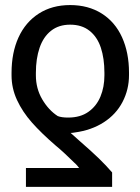

<svg xmlns="http://www.w3.org/2000/svg" viewBox="-20 -557 552 755"><path d="M82 177.7V103.5H291Q288.1 99.6 283.7 94.2Q279.3 88.9 272.5 83Q255.9 66.4 235.4 47.4Q214.8 28.3 199.2 15.6Q142.6 -33.2 105.5 -75.2Q68.4 -117.2 46.9 -163.6Q25.4 -210 25.4 -260.7V-270.5Q25.4 -349.6 52.7 -409.7Q80.1 -469.7 132.3 -503.4Q184.6 -537.1 255.9 -537.1Q327.1 -537.1 379.9 -503.9Q432.6 -470.7 460 -410.2Q487.3 -349.6 487.3 -271.5V-261.7Q487.3 -205.1 461.9 -156.2Q436.5 -107.4 388.2 -76.2Q339.8 -44.9 274.4 -36.1Q268.6 -35.2 265.1 -34.7Q261.7 -34.2 257.8 -34.2Q281.2 -12.7 293.9 -2Q338.9 37.1 368.2 65.4Q397.5 93.8 420.9 121.1V177.7ZM255.9 -460Q210.9 -460 180.7 -436Q150.4 -412.1 135.7 -369.1Q121.1 -326.2 121.1 -270.5V-260.7Q121.1 -209 146 -166.5Q170.9 -124 207 -100.6Q221.7 -94.7 248 -94.7Q295.9 -94.7 327.6 -117.2Q359.4 -139.6 375 -177.2Q390.6 -214.8 390.6 -260.7V-270.5Q390.6 -327.1 376.5 -369.6Q362.3 -412.1 332 -436Q301.8 -460 255.9 -460Z"/></svg>

Font: WEMIX Pretendard Variable
Style: Regular
Weight: 400
Designer: Base glyphs from Inter by Rasmus Andersson; Hangeul glyphs from Noto Sans CJK(Source Han Sans) by Jang Soo-young and Kan
Foundry: Kil Hyung-jin
Version: Version 1.000;Glyphs 3.2 (3208)